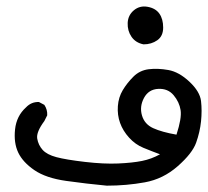

<svg xmlns="http://www.w3.org/2000/svg" viewBox="-20 -420 656 606"><path d="M317 166Q253 160 189 151Q125 142 88.5 117Q52 92 37.5 61.5Q23 31 27.5 -11.5Q32 -54 62 -81Q79 -99 103 -98L120 -89Q130 -74 129 -56L120 -38Q94 -3 97.5 17.5Q101 38 114.5 53Q128 68 158 76Q188 84 248 91Q308 98 353 96Q398 94 428 88Q458 82 485 67Q458 57 432.5 46.5Q407 36 387.5 14.5Q368 -7 359 -32Q350 -57 352 -85Q354 -113 367.5 -135.5Q381 -158 401 -178Q421 -198 449.5 -201.5Q478 -205 511.5 -199Q545 -193 578 -162Q611 -131 614.5 -101Q618 -71 614.5 -37Q611 -3 599 30.5Q587 64 541 104.5Q495 145 437 155.5Q379 166 317 166ZM537 5Q554 -47 550 -72.5Q546 -98 528 -119.5Q510 -141 479.5 -139.5Q449 -138 434.5 -111Q420 -84 428 -56Q436 -28 463.5 -15.5Q491 -3 537 5ZM433 -280Q408 -285 395 -304Q382 -323 383 -347.5Q384 -372 402.5 -387.5Q421 -403 446 -398.5Q471 -394 483 -377Q495 -360 495 -333Q495 -306 476.5 -293Q458 -280 433 -280Z"/></svg>

Font: NaniFont Regular
Style: Regular
Weight: 400
Designer: Nanigashitei
Version: Version 1.036